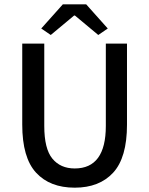

<svg xmlns="http://www.w3.org/2000/svg" viewBox="-20 -857 691 889"><path d="M83 0ZM83 -280V-655H185V-274Q185 -168 222.5 -122.5Q260 -77 326 -77Q470 -77 470 -274V-655H568V-280Q568 -127 504 -57.5Q440 12 326 12Q211 12 147 -57.5Q83 -127 83 -280ZM171 -725 271 -837H379L479 -725L435 -695L327 -785H323L215 -695Z"/></svg>

Font: Assistant SemiBold
Style: Regular
Weight: 600
Designer: Hebrew By Ben Nathan, Latin by Paul Hunt
Version: Version 2.001; ttfautohint (v1.6)